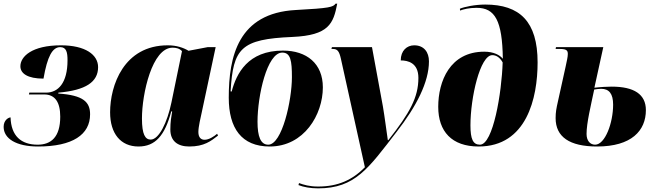

<svg xmlns="http://www.w3.org/2000/svg" viewBox="-22 -795 3605 1055"><path d="M187 10C377 10 473 -55 473 -167C473 -235 435 -272 298 -281L299 -286C450 -299 517 -345 517 -426C517 -495 446 -546 313 -546C153 -546 90 -484 90 -431C90 -391 130 -363 217 -363C238 -485 266 -536 309 -536C343 -536 349 -507 349 -464C349 -338 297 -286 231 -286H139L137 -276H221C280 -276 309 -234 309 -154C309 -41 258 0 185 0C94 0 39 -48 36 -150C23 -149 -2 -134 -2 -98C-2 -34 66 10 187 10Z M739 10C831 10 884 -50 919 -183H924C919 -152 914 -126 914 -83C914 -21 953 10 1018 10C1100 10 1137 -20 1176 -50L1171 -60C1154 -45 1126 -27 1102 -27C1082 -27 1068 -40 1068 -70C1068 -98 1081 -152 1086 -175L1163 -536H1119L1014 -516C986 -533 948 -546 900 -546C658 -546 583 -325 583 -178C583 -61 641 10 739 10ZM806 -28C776 -28 758 -56 758 -144C758 -280 814 -533 926 -533C946 -533 964 -529 978 -514L920 -232C897 -121 851 -28 806 -28Z M1460 10C1649 10 1752 -165 1752 -315C1752 -446 1663 -517 1533 -517C1340 -517 1277 -391 1251 -292L1245 -293C1259 -530 1301 -580 1585 -592C1785 -601 1810 -665 1831 -775H1822C1808 -756 1791 -750 1603 -740C1286 -723 1235 -484 1235 -258C1235 -91 1305 10 1460 10ZM1452 0C1410 0 1393 -45 1393 -126C1393 -268 1445 -506 1529 -506C1575 -506 1582 -461 1582 -371C1582 -244 1528 0 1452 0Z M1726 240C1930 240 2002 130 2157 -70C2266 -210 2335 -344 2335 -458C2335 -508 2308 -546 2254 -546C2214 -546 2180 -517 2180 -463C2219 -463 2277 -450 2277 -367C2277 -260 2230 -175 2112 -25H2109C2104 -58 2091 -158 2082 -210L2022 -536H1802L1799 -526H1808C1832 -526 1842 -513 1851 -473L1983 124C1914 194 1835 230 1726 230C1677 230 1646 220 1621 211L1618 222C1646 233 1684 240 1726 240Z M2608 10C2872 10 2932 -256 2932 -452C2932 -677 2834 -770 2644 -770C2588 -770 2527 -757 2505 -747L2506 -737C2525 -744 2555 -752 2597 -752C2698 -752 2738 -682 2741 -472C2724 -493 2690 -511 2639 -511C2450 -511 2386 -348 2386 -208C2386 -73 2460 10 2608 10ZM2615 0C2577 0 2563 -31 2563 -106C2563 -259 2616 -492 2683 -492C2705 -492 2725 -479 2740 -452C2735 -287 2688 0 2615 0Z M3259 10C3448 10 3527 -77 3527 -190C3527 -277 3462 -319 3339 -319C3317 -319 3277 -317 3244 -313L3293 -536H3033L3031 -526H3056C3094 -526 3098 -515 3098 -498C3098 -483 3093 -462 3086 -429L3044 -239C3035 -199 3031 -179 3031 -146C3031 -43 3107 10 3259 10ZM3248 0C3221 0 3201 -21 3201 -59C3201 -119 3224 -212 3243 -303C3257 -305 3268 -307 3281 -307C3325 -307 3347 -280 3347 -220C3347 -120 3303 0 3248 0Z"/></svg>

Font: Noto Serif Display SemiCondensed Black
Style: Italic
Weight: 900
Width: 4
Italic angle: -12°
Designer: Monotype Design Team
Foundry: Monotype Imaging Inc.
Version: Version 2.009